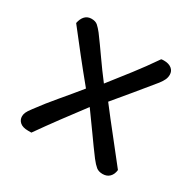

<svg xmlns="http://www.w3.org/2000/svg" viewBox="-114 -585 710 707"><g transform="rotate(30 241.0 -231.5)"><path d="M61 -72Q92 -114 126 -154Q160 -194 194 -236Q152 -287 116 -332.5Q80 -378 42 -427Q46 -447 56.5 -458Q67 -469 84 -469Q101 -469 110.5 -460.5Q120 -452 131 -438Q157 -403 184.5 -363.5Q212 -324 242 -285Q279 -332 312 -374.5Q345 -417 380 -468Q385 -469 391 -469Q412 -469 424 -459.5Q436 -450 436 -434Q436 -423 431.5 -413Q427 -403 417 -390Q386 -352 353.5 -312.5Q321 -273 289 -235Q328 -184 367.5 -134.5Q407 -85 446 -35Q444 -16 433 -5Q422 6 404 6Q387 6 376.5 -2.5Q366 -11 352 -29Q325 -65 296.5 -105.5Q268 -146 240 -184Q205 -138 169.5 -90Q134 -42 101 5H87Q64 5 52.5 -5Q41 -15 41 -30Q41 -38 44.5 -46.5Q48 -55 61 -72Z"/></g></svg>

Font: Baloo 2
Style: Regular
Weight: 400
Designer: Sarang Kulkarni and Ek Type
Foundry: Ek Type
Version: Version 1.640;hotconv 1.0.111;makeotfexe 2.5.65597; ttfautoh